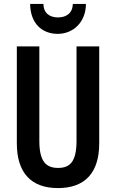

<svg xmlns="http://www.w3.org/2000/svg" viewBox="-20 -1017 593 981"><path d="M419 -997H352C351 -947 316 -928 276 -928C235 -928 202 -949 202 -997H134C135 -897 195 -844 275 -844C354 -844 419 -904 419 -997ZM487 -285V-780H371V-298C371 -194 340 -159 277 -159C215 -159 181 -192 181 -297V-780H66V-285C66 -133 140 -56 276 -56C414 -56 487 -134 487 -285Z"/></svg>

Font: Noto Sans Malayalam UI ExtraCondensed SemiBold
Style: Regular
Weight: 600
Width: 2
Designer: Jelle Bosma - Monotype Design Team
Foundry: Monotype Imaging Inc.
Version: Version 2.104